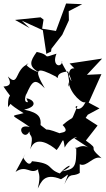

<svg xmlns="http://www.w3.org/2000/svg" viewBox="-40 -824 604 1098"><path d="M252 -529 254 -545 316 -625 354 -708 353 -760 430 -800 338 -804 280 -647 201 -660 209 -712 192 -725 46 -710 130 -663 84 -706 205 -651 224 -524V-516ZM120 -240C81 -234 125 -323 107 -276C146 -368 160 -377 216 -319C146 -439 174 -441 280 -386C306 -359 262 -409 349 -415C373 -360 377 -330 345 -412C367 -338 346 -302 353 -355C359 -289 439 -220 450 -243C419 -169 371 -215 403 -218C357 -111 395 -176 318 -109C362 -64 311 -68 301 -62C184 -107 260 -57 192 -109C195 -150 187 -179 98 -197C185 -216 150 -257 111 -262ZM32 -245C5 -243 4 -233 95 -177C16 -155 17 -177 130 -98C39 -120 97 -10 128 -72C129 -37 156 -62 133 30C163 -55 250 4 284 34C321 -11 320 -57 330 20C360 -42 429 -49 385 -33L466 20C419 -8 374 46 396 16C398 134 387 142 315 156C388 121 360 102 302 168C226 141 270 110 143 98C123 144 85 63 94 78L105 56L49 159C112 115 132 177 178 144C176 167 197 170 176 254C195 219 212 161 309 201C354 176 360 147 328 230C364 153 369 193 416 165V115C456 136 496 60 541 81C448 0 542 44 451 -20L518 -106L450 -150L462 -168L529 -204L467 -237L540 -400L457 -396L544 -489L358 -461L465 -351C405 -457 350 -450 355 -389C349 -404 299 -482 316 -471C307 -432 255 -450 283 -517C189 -486 261 -508 170 -527C132 -474 121 -446 182 -410C124 -432 92 -462 123 -459C43 -431 69 -321 5 -387C18 -360 31 -332 -20 -329C46 -231 3 -323 6 -211Z"/></svg>

Font: Charger Distortion
Style: 2
Weight: 400
Designer: Jasper
Foundry: Cannot Into Space Fonts
Version: Version 0.98